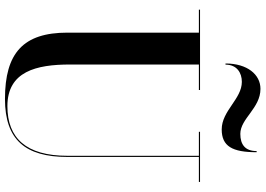

<svg xmlns="http://www.w3.org/2000/svg" viewBox="-164 -862 1042 753"><g transform="rotate(90 356.5 -486.0)"><path d="M301.5 -914C368.5 -914 415 -835 488 -835C554.5 -835 577.5 -877 577.5 -972H573C573 -927.5 548 -908 505.5 -908C445.5 -908 405 -987 329 -987C272.5 -987 229.5 -935 229.5 -850H234C234 -894.5 266 -914 301.5 -914ZM18.5 -750V-745.5H108.5V-230C108.5 -57 188 15 368.5 15C529 15 596 -65 596 -230V-745.5H694V-750H497.5V-745.5H591.5V-230C591.5 -68 522 5.5 397 5.5C260.5 5.5 233.5 -108 233.5 -240V-745.5H333.5V-750Z"/></g></svg>

Font: Bodoni* 36pt Medium
Style: Regular
Weight: 500
Version: Version 2.3